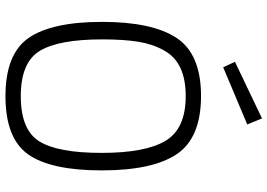

<svg xmlns="http://www.w3.org/2000/svg" viewBox="-158 -810 978 702"><g transform="rotate(90 331.0 -459.0)"><path d="M124 -344Q124 -185 166 -115.5Q208 -46 331.5 -46Q455 -46 497 -114Q539 -182 539 -341.5Q539 -501 495 -575Q451 -649 331 -649Q207 -649 164 -569Q141 -528 132.5 -475Q124 -422 124 -344ZM603 -342Q603 -156 544.5 -73Q486 10 331.5 10Q177 10 118.5 -75Q60 -160 60 -343.5Q60 -527 119 -616Q178 -705 331 -705Q484 -705 543.5 -616.5Q603 -528 603 -342ZM206 -829 413 -928 435 -874 226 -786Z"/></g></svg>

Font: Titillium Web[RUS by Daymarius]
Style: Regular
Weight: 300
Designer: Cyrillization by Daymarius
Foundry: Cyrillization by Daymarius
Version: Version 1.002 September 12, 2018